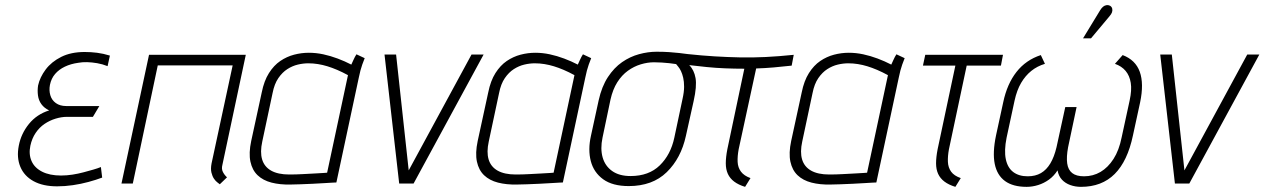

<svg xmlns="http://www.w3.org/2000/svg" viewBox="-20 -713 4913 746"><path d="M398 -456 407 -497Q381 -505 357 -508Q333 -511 309 -511Q256 -511 218 -492Q180 -473 157.5 -443Q135 -413 128 -381Q125 -362 127.5 -342.5Q130 -323 141 -308Q152 -293 171 -284Q123 -269 92.5 -231.5Q62 -194 53 -147Q44 -101 59 -65Q74 -29 110.5 -9Q147 11 202 11Q232 11 263 6.5Q294 2 323.5 -6Q353 -14 377 -23L372 -64Q360 -59 342.5 -54Q325 -49 304.5 -43.5Q284 -38 261.5 -34.5Q239 -31 217 -31Q173 -31 143.5 -46Q114 -61 102.5 -87.5Q91 -114 98 -147Q104 -175 118.5 -196.5Q133 -218 153 -231.5Q173 -245 196 -252Q219 -259 240 -259H341L366 -301H237Q213 -301 197 -312.5Q181 -324 175.5 -343Q170 -362 174 -383Q179 -408 194 -425.5Q209 -443 232 -454Q255 -465 284 -469Q300 -472 318.5 -471.5Q337 -471 357.5 -467.5Q378 -464 398 -456Z M844 -72 935 -500H559L452 0H496L593 -459H884L802 -78Q798 -57 801.5 -42.5Q805 -28 811.5 -18.5Q818 -9 825 -4Q832 1 834 3L862 -24Q852 -33 846 -45Q840 -57 844 -72Z M1397 -487 1365 -502Q1359 -493 1353 -479.5Q1347 -466 1345 -462Q1320 -475 1292 -485.5Q1264 -496 1236 -502Q1208 -508 1180 -508Q1151 -508 1122.5 -500.5Q1094 -493 1069 -476Q1044 -459 1025 -429Q1006 -399 997 -354L956 -165Q946 -118 953 -85Q960 -52 981 -32Q1002 -12 1035 -3.5Q1068 5 1109 4Q1125 4 1148 3Q1171 2 1195.5 1Q1220 0 1240.5 -1.5Q1261 -3 1274.5 -3.5Q1288 -4 1287 -4L1374 -411Q1380 -441 1387.5 -462Q1395 -483 1397 -487ZM999 -163 1039 -351Q1046 -387 1061.5 -409.5Q1077 -432 1096.5 -444.5Q1116 -457 1137 -462Q1158 -467 1178 -467Q1197 -467 1215.5 -464Q1234 -461 1252 -455.5Q1270 -450 1290 -441.5Q1310 -433 1332 -421L1251 -42Q1251 -42 1238 -41Q1225 -40 1203.5 -39Q1182 -38 1156.5 -36.5Q1131 -35 1104 -35Q1060 -35 1033.5 -50Q1007 -65 998.5 -93.5Q990 -122 999 -163Z M1474 -501 1531 0H1587L1859 -501H1812L1568 -51L1519 -501Z M2277 -487 2245 -502Q2239 -493 2233 -479.5Q2227 -466 2225 -462Q2200 -475 2172 -485.5Q2144 -496 2116 -502Q2088 -508 2060 -508Q2031 -508 2002.5 -500.5Q1974 -493 1949 -476Q1924 -459 1905 -429Q1886 -399 1877 -354L1836 -165Q1826 -118 1833 -85Q1840 -52 1861 -32Q1882 -12 1915 -3.5Q1948 5 1989 4Q2005 4 2028 3Q2051 2 2075.5 1Q2100 0 2120.5 -1.5Q2141 -3 2154.5 -3.5Q2168 -4 2167 -4L2254 -411Q2260 -441 2267.5 -462Q2275 -483 2277 -487ZM1879 -163 1919 -351Q1926 -387 1941.5 -409.5Q1957 -432 1976.5 -444.5Q1996 -457 2017 -462Q2038 -467 2058 -467Q2077 -467 2095.5 -464Q2114 -461 2132 -455.5Q2150 -450 2170 -441.5Q2190 -433 2212 -421L2131 -42Q2131 -42 2118 -41Q2105 -40 2083.5 -39Q2062 -38 2036.5 -36.5Q2011 -35 1984 -35Q1940 -35 1913.5 -50Q1887 -65 1878.5 -93.5Q1870 -122 1879 -163Z M2918 -447 2850 -133Q2845 -106 2846 -84Q2847 -62 2859 -46Q2871 -30 2896 -21L2875 13Q2849 5 2832.5 -7.5Q2816 -20 2808 -37.5Q2800 -55 2800 -78.5Q2800 -102 2806 -133L2872 -446Q2834 -446 2797.5 -447.5Q2761 -449 2726 -452.5Q2691 -456 2658 -460Q2677 -441 2682.5 -409.5Q2688 -378 2675 -320L2645 -185Q2626 -98 2570.5 -44Q2515 10 2423 10Q2360 10 2323.5 -16.5Q2287 -43 2275.5 -87Q2264 -131 2276 -185L2306 -323Q2318 -377 2342 -413.5Q2366 -450 2397 -471.5Q2428 -493 2463 -502.5Q2498 -512 2531 -512Q2558 -512 2580 -510.5Q2602 -509 2619.5 -507Q2637 -505 2651 -503Q2707 -497 2757 -494Q2807 -491 2855.5 -490Q2904 -489 2955 -491.5Q3006 -494 3064 -500L3056 -458Q3021 -454 2986 -451Q2951 -448 2918 -447ZM2607 -464Q2595 -466 2580.5 -467.5Q2566 -469 2551.5 -470Q2537 -471 2521 -471Q2496 -471 2469.5 -463Q2443 -455 2419.5 -438Q2396 -421 2378.5 -393.5Q2361 -366 2352 -326L2321 -178Q2312 -135 2321.5 -101.5Q2331 -68 2358.5 -48.5Q2386 -29 2430 -29Q2501 -29 2543.5 -70.5Q2586 -112 2600 -178L2632 -329Q2638 -356 2638 -376Q2638 -396 2634.5 -411Q2631 -426 2626 -436.5Q2621 -447 2615.5 -453.5Q2610 -460 2607 -464Z M3495 -487 3463 -502Q3457 -493 3451 -479.5Q3445 -466 3443 -462Q3418 -475 3390 -485.5Q3362 -496 3334 -502Q3306 -508 3278 -508Q3249 -508 3220.5 -500.5Q3192 -493 3167 -476Q3142 -459 3123 -429Q3104 -399 3095 -354L3054 -165Q3044 -118 3051 -85Q3058 -52 3079 -32Q3100 -12 3133 -3.5Q3166 5 3207 4Q3223 4 3246 3Q3269 2 3293.5 1Q3318 0 3338.5 -1.5Q3359 -3 3372.5 -3.5Q3386 -4 3385 -4L3472 -411Q3478 -441 3485.5 -462Q3493 -483 3495 -487ZM3097 -163 3137 -351Q3144 -387 3159.5 -409.5Q3175 -432 3194.5 -444.5Q3214 -457 3235 -462Q3256 -467 3276 -467Q3295 -467 3313.5 -464Q3332 -461 3350 -455.5Q3368 -450 3388 -441.5Q3408 -433 3430 -421L3349 -42Q3349 -42 3336 -41Q3323 -40 3301.5 -39Q3280 -38 3254.5 -36.5Q3229 -35 3202 -35Q3158 -35 3131.5 -50Q3105 -65 3096.5 -93.5Q3088 -122 3097 -163Z M3667 -133 3736 -458H3869L3877 -500H3575L3566 -458H3692L3623 -133Q3617 -102 3617 -78.5Q3617 -55 3625 -37.5Q3633 -20 3649.5 -7.5Q3666 5 3692 13L3713 -21Q3687 -30 3675.5 -46Q3664 -62 3663 -84Q3662 -106 3667 -133Z M4342 -499 4312 -465Q4338 -456 4353.5 -437.5Q4369 -419 4373.5 -391Q4378 -363 4369 -322L4338 -179Q4328 -129 4306.5 -95.5Q4285 -62 4256 -45Q4227 -28 4192 -28Q4162 -28 4146 -40.5Q4130 -53 4126.5 -78Q4123 -103 4130 -141L4163 -297H4119L4085 -141Q4076 -103 4061 -78Q4046 -53 4024.5 -40.5Q4003 -28 3973 -28Q3939 -28 3917 -44.5Q3895 -61 3888 -94.5Q3881 -128 3891 -178L3922 -322Q3931 -363 3947.5 -391Q3964 -419 3987 -437.5Q4010 -456 4040 -465L4024 -499Q3966 -480 3929.5 -433.5Q3893 -387 3878 -316L3850 -187Q3836 -120 3845 -76Q3854 -32 3885 -9.5Q3916 13 3969 13Q3991 13 4013.5 6Q4036 -1 4055.5 -15Q4075 -29 4089 -51Q4093 -29 4106 -15Q4119 -1 4138.5 6Q4158 13 4180 13Q4261 13 4311 -37Q4361 -87 4382 -187L4410 -316Q4425 -388 4408.5 -434Q4392 -480 4342 -499ZM4291 -650Q4298 -658 4300.5 -665Q4303 -672 4301.5 -679Q4300 -686 4294 -690Q4287 -694 4279.5 -693Q4272 -692 4266 -687Q4260 -682 4255 -674L4188 -564H4219Z M4488 -501 4545 0H4601L4873 -501H4826L4582 -51L4533 -501Z"/></svg>

Font: Advent Pro Light
Style: Italic
Weight: 300
Italic angle: -12°
Version: Version 3.000